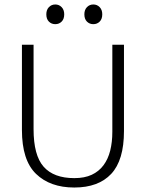

<svg xmlns="http://www.w3.org/2000/svg" viewBox="-20 -830 652 858"><path d="M78 -630H130V-253Q130 -136 175 -85Q220 -34 312 -34Q358 -34 390 -49Q422 -64 442.5 -91.5Q463 -119 472.5 -157Q482 -195 482 -241V-630H534V-244Q534 -114 477 -53Q420 8 312 8Q204 8 141 -53Q78 -114 78 -249ZM187 -766Q187 -786 198.5 -798Q210 -810 227 -810Q244 -810 255.5 -798Q267 -786 267 -766Q267 -745 255.5 -733.5Q244 -722 227 -722Q210 -722 198.5 -733.5Q187 -745 187 -766ZM357 -766Q357 -786 368.5 -798Q380 -810 397 -810Q414 -810 425.5 -798Q437 -786 437 -766Q437 -745 425.5 -733.5Q414 -722 397 -722Q380 -722 368.5 -733.5Q357 -745 357 -766Z"/></svg>

Font: Mukta Mahee ExtraLight
Style: Regular
Weight: 275
Designer: Shuchita Grover, Noopur Datye, Girish Dalvi, Yashodeep Gholap
Foundry: Ek Type
Version: Version 2.538;PS 1.000;hotconv 16.6.51;makeotf.lib2.5.65220;